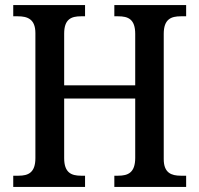

<svg xmlns="http://www.w3.org/2000/svg" viewBox="-20 -734 783 754"><path d="M32 0H314V-44H298C260 -44 232 -56 232 -113V-347H511V-114C511 -56 483 -44 444 -44H429V0H711V-44H690C653 -44 623 -55 623 -109V-601C623 -659 652 -670 690 -670H711V-714H429V-670H444C483 -670 511 -659 511 -601V-399H232V-602C232 -659 260 -670 298 -670H314V-714H32V-670H50C88 -670 119 -659 119 -604V-113C119 -56 91 -44 53 -44H32Z"/></svg>

Font: Noto Serif Hebrew SemiCondensed Medium
Style: Regular
Weight: 500
Width: 4
Designer: Monotype Design Team
Foundry: Monotype Imaging Inc.
Version: Version 2.004